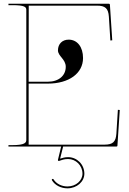

<svg xmlns="http://www.w3.org/2000/svg" viewBox="-20 -780 685 1022"><path d="M25 -760V-752.5H45C111 -752.5 120 -743 120 -727.5V-35.5C120 -21 113.5 -7.5 45 -7.5H25V0H305.5L288.5 70.5C288.5 71 288 72 288.5 73.5C289 75.5 291 77.5 294.5 76.5C310 71.5 321 66.5 342.5 66.5C383.5 66.5 419 100.5 419 144.5C419 180.5 385 212.5 339 212.5C307.5 212.5 279 197.5 265 174.5C264.5 173.5 261.5 171 258 173C254.5 175 256 178.5 256.5 179.5C272.5 206.5 305 222.5 339 222.5C389 222.5 429 187 429 144.5C429 95 389.5 56.5 342.5 56.5C324.5 56.5 313.5 60.5 300 64.5L316 0H600C601.5 0 605 -1 605 -4.5L617.5 -194.5L607.5 -195.5L599.5 -68.5C596.5 -26 581.5 -10 536 -10H132.5V-335H235C347 -335 422 -389.5 422 -471C422 -530 391.5 -569 345.5 -569C311.5 -569 288.5 -546 288.5 -512C288.5 -481 330 -465 330 -424.5C330 -377 292 -345 235 -345H132.5L133 -750H496C540 -750 556.5 -735.5 559.5 -691.5L567.5 -564.5L577.5 -565.5L565 -755.5C565 -757 563.5 -760 560 -760Z"/></svg>

Font: ZnikomitNo24
Style: Regular
Weight: 500
Designer: gluk
Foundry: gluk
Version: Version 0.55